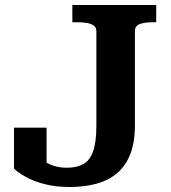

<svg xmlns="http://www.w3.org/2000/svg" viewBox="-20 -730 682 767"><path d="M269 -710H604V-641H588Q558 -641 538.5 -634Q519 -627 519 -605V-231Q519 -162 500.5 -114.5Q482 -67 447.5 -38Q413 -9 365 4Q317 17 258 17Q202 17 158 5.5Q114 -6 83.5 -23Q53 -40 36 -56V-220H166V-61Q148 -66 135 -75.5Q122 -85 116 -94.5Q110 -104 112.5 -109.5Q115 -115 127 -112Q138 -100 155 -87.5Q172 -75 195 -67.5Q218 -60 247 -60Q286 -60 312 -74Q338 -88 351.5 -124.5Q365 -161 365 -228V-605Q365 -620 355 -627.5Q345 -635 329 -638Q313 -641 292 -641H269Z"/></svg>

Font: Roboto Serif SemiBold
Style: Regular
Weight: 600
Designer: Greg Gazdowicz
Foundry: Commercial Type
Version: Version 1.008